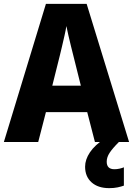

<svg xmlns="http://www.w3.org/2000/svg" viewBox="-20 -736 689 995"><path d="M472 0 432 -155H218L178 0H0L218 -716H429L649 0ZM360 -448Q355 -468 348 -496Q341 -524 334.5 -552.5Q328 -581 324 -601Q321 -581 314.5 -552.5Q308 -524 301.5 -496Q295 -468 290 -448L251 -292H399ZM533 102Q533 141 573 141Q586 141 599.5 138Q613 135 622 131V226Q608 231 589.5 235Q571 239 546 239Q488 239 454.5 209Q421 179 421 128Q421 91 446 53.5Q471 16 524 -19L596 0Q563 33 548 56Q533 79 533 102Z"/></svg>

Font: Noto Sans Devanagari SemiCondensed ExtraBold
Style: Regular
Weight: 800
Width: 4
Designer: Jelle Bosma - Monotype Design Team
Foundry: Monotype Imaging Inc.
Version: Version 2.004; ttfautohint (v1.8.4.7-5d5b)